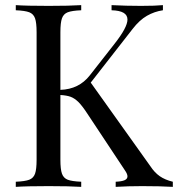

<svg xmlns="http://www.w3.org/2000/svg" viewBox="-20 -728 695 748"><path d="M653.3 -20V0Q606 -2.9 533.7 -2.9Q479.5 -2.9 430.7 0V-20Q454.1 -21 465.3 -25.9Q476.6 -30.8 476.6 -41Q476.6 -50.3 466.3 -64.9L320.3 -285.2Q300.3 -315.9 285.4 -330.6Q270.5 -345.2 255.4 -350.8Q240.2 -356.4 215.3 -357.9V-106Q215.3 -68.4 221.4 -51.3Q227.5 -34.2 243.9 -27.8Q260.3 -21.5 296.4 -20V0Q250.5 -2.9 169.4 -2.9Q83.5 -2.9 41.5 0V-20Q77.6 -21.5 94 -27.8Q110.4 -34.2 116.5 -51.3Q122.6 -68.4 122.6 -106V-602.1Q122.6 -639.6 116.5 -656.7Q110.4 -673.8 94 -680.2Q77.6 -686.5 41.5 -688V-708Q83 -705.1 169.4 -705.1Q250.5 -705.1 296.4 -708V-688Q260.3 -686.5 243.9 -680.2Q227.5 -673.8 221.4 -656.7Q215.3 -639.6 215.3 -602.1V-377.9Q287.6 -380.4 329.6 -434.1L425.3 -556.2Q476.6 -621.1 476.6 -651.9Q476.6 -686.5 414.6 -688V-708Q471.7 -705.1 529.3 -705.1Q585 -705.1 614.7 -708V-688Q581.5 -683.1 552.5 -666.5Q523.4 -649.9 496.6 -615.2L333.5 -406.2L565.4 -81.1Q582 -55.7 602.5 -41.5Q623 -27.3 653.3 -20Z"/></svg>

Font: TypoPRO Playfair Display SC
Style: Regular
Weight: 400
Designer: Claus Eggers Sørensen
Foundry: Claus Eggers Sørensen
Version: Version 1.004;PS 001.004;hotconv 1.0.70;makeotf.lib2.5.58329